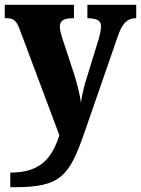

<svg xmlns="http://www.w3.org/2000/svg" viewBox="-22 -556 589 802"><path d="M21 165V226H40C233 226 268 178 331 -3L472 -410C490 -460 510 -479 544 -480H547V-536H343V-480H347C384 -478 400 -471 400 -445C400 -431 394 -405 390 -392L333 -207C327 -184 320 -158 316 -127C313 -153 303 -196 290 -239L237 -400C232 -416 228 -432 228 -445C228 -468 242 -480 283 -480H287V-536H-2V-480H3C32 -480 45 -474 60 -434L226 9C196 100 152 165 21 165Z"/></svg>

Font: Noto Serif Sinhala SemiCondensed ExtraBold
Style: Regular
Weight: 800
Width: 4
Designer: Jelle Bosma - Monotype Design Team
Foundry: Monotype Imaging Inc.
Version: Version 2.007